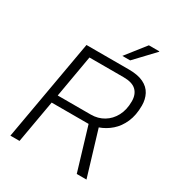

<svg xmlns="http://www.w3.org/2000/svg" viewBox="-201 -999 1050 1130"><g transform="rotate(30 324.0 -434.0)"><path d="M39 0 160 -686H449Q510 -686 548 -667.5Q586 -649 603.5 -615.5Q621 -582 621 -540Q621 -475 600 -427Q579 -379 543.5 -348Q508 -317 465 -302L556 0H490L403 -290H152L101 0ZM162 -344H387Q435 -344 473.5 -367Q512 -390 534.5 -432Q557 -474 557 -532Q557 -579 530 -605Q503 -631 444 -631H212ZM375 -736 479 -868H550V-865L428 -736Z"/></g></svg>

Font: Archivo SemiCondensed ExtraLight
Style: Italic
Weight: 250
Width: 4
Italic angle: -10°
Designer: Hector Gatti
Foundry: Omnibus-Type
Version: Version 2.001